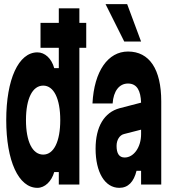

<svg xmlns="http://www.w3.org/2000/svg" viewBox="-20 -888 840 924"><path d="M263 -658V-560H241C228 -607 196 -636 160 -636C69 -636 10 -506 10 -310C10 -114 69 16 160 16C196 16 228 -15 241 -60H263V0H362V-658H395V-778H362V-848H263V-778H175V-658ZM188 -144C136 -144 105 -207 105 -310C105 -413 136 -476 188 -476C239 -476 270 -413 270 -310C270 -207 239 -144 188 -144Z M592 -868H488L578 -688H659ZM659 -66V0H756V-400C756 -555 699 -640 596 -640C500 -640 433 -546 425 -390H522C526 -450 554 -486 596 -486C618 -486 634 -477 644 -460C653 -445 658 -423 659 -394L555 -367C482 -347 440 -279 440 -172C440 -60 484 16 554 16C597 16 624 -13 637 -66ZM659 -242C659 -180 624 -130 580 -130C553 -130 541 -150 541 -186C541 -215 556 -238 577 -243L659 -264Z"/></svg>

Font: Yard Headline
Style: Regular
Weight: 400
Monospace: yes
Designer: Roman Shamin
Foundry: Evil Martians
Version: Version 1.000